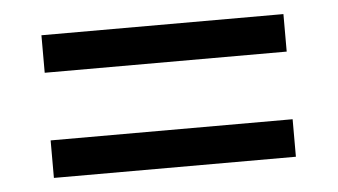

<svg xmlns="http://www.w3.org/2000/svg" viewBox="-32 -533 637 362"><g transform="rotate(-5 286.0 -352.0)"><path d="M57 -416V-487H515V-416ZM57 -217V-288H515V-217Z"/></g></svg>

Font: Noto Sans Thai Looped UI
Style: Regular
Weight: 400
Designer: Cadson Demak Team
Foundry: Cadson Demak Co., Ltd.
Version: Version 1.000